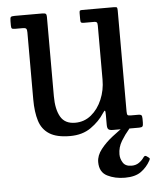

<svg xmlns="http://www.w3.org/2000/svg" viewBox="-52 -565 673 817"><g transform="rotate(-5 284.0 -156.5)"><path d="M89 -158.5V-445.5Q89 -457.5 85.5 -461.2Q82 -465 71.5 -465H37.5Q27.5 -465 24.5 -467.8Q21.5 -470.5 21.5 -481V-499.5Q21.5 -513.5 24.8 -516.8Q28 -520 41.5 -520H160Q170.5 -520 174 -516.8Q177.5 -513.5 177.5 -504V-164.5Q177.5 -109 196 -76.8Q214.5 -44.5 258.5 -44.5Q297.5 -44.5 327 -68.8Q356.5 -93 373.2 -132.5Q390 -172 390 -217V-448Q390 -458.5 387 -461.8Q384 -465 377 -465H330.5Q323 -465 320.2 -467.5Q317.5 -470 317.5 -480.5V-507Q317.5 -515.5 319.5 -517.8Q321.5 -520 329.5 -520H466Q476 -520 478 -517.2Q480 -514.5 480 -504V-73.5Q480 -61.5 482.8 -58.2Q485.5 -55 496 -55H529.5Q538 -55 541.5 -51.8Q545 -48.5 545 -37V-20.5Q545 -8 541.8 -4Q538.5 0 527.5 0H415.5Q402 0 396.5 -4.5Q391 -9 391 -24.5V-66.5Q391 -81.5 389 -84.2Q387 -87 379 -74.5Q358 -41.5 321.5 -15.8Q285 10 232 10Q175 10 143.8 -9.8Q112.5 -29.5 100.8 -67.2Q89 -105 89 -158.5ZM449 207Q406.5 207 373.8 190.5Q341 174 341 131Q341 103 361.8 76.5Q382.5 50 412.2 27Q442 4 468.5 -14Q486.5 -26.5 492.5 -19Q496 -15 492.8 -9.5Q489.5 -4 483.5 3Q466.5 22.5 450.2 49Q434 75.5 434 106Q434 125 444.8 141.8Q455.5 158.5 481.5 158.5Q500 158.5 513.2 149.2Q526.5 140 534.5 128Q541 118 549 124.5L556 129.5Q561 133 561 135.5Q561 138 558 143.5Q543 171 518 189Q493 207 449 207Z"/></g></svg>

Font: Besley* Narrow
Style: Regular
Weight: 400
Width: 4
Designer: Owen Earl
Foundry: indestructible type*
Version: Version 3.000; ttfautohint (v1.8.3)